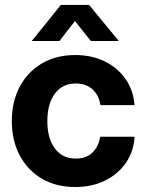

<svg xmlns="http://www.w3.org/2000/svg" viewBox="-20 -752 595 784"><path d="M287.1 11.7Q209.5 11.7 151.4 -22.2Q93.3 -56.2 60.8 -116.9Q28.3 -177.7 28.3 -257.3Q28.3 -337.4 60.8 -398.2Q93.3 -459 151.4 -493.2Q209.5 -527.3 287.1 -527.3Q355 -527.3 408 -501.2Q460.9 -475.1 492.9 -429Q524.9 -382.8 529.3 -322.8H390.1Q384.3 -362.3 358.2 -386.7Q332 -411.1 289.1 -411.1Q234.9 -411.1 204.1 -369.6Q173.3 -328.1 173.3 -257.3Q173.3 -187 204.1 -145.8Q234.9 -104.5 289.1 -104.5Q332.5 -104.5 357.4 -128.9Q382.3 -153.3 389.2 -193.8H529.3Q526.4 -134.3 494.6 -87.9Q462.9 -41.5 409.4 -14.9Q356 11.7 287.1 11.7ZM222.7 -584.5H109.9V-585L228.5 -731.9H343.8L464.8 -585V-584.5H351.1L286.1 -666Z"/></svg>

Font: Inter Display
Style: Bold
Weight: 700
Designer: Rasmus Andersson
Foundry: rsms
Version: Version 4.001;git-9221beed3